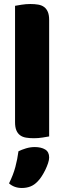

<svg xmlns="http://www.w3.org/2000/svg" viewBox="-20 -681 320 957"><path d="M225 -1Q214 1 192.5 4.5Q171 8 149 8Q127 8 109.5 5Q92 2 80 -7Q68 -16 61.5 -31.5Q55 -47 55 -72V-652Q66 -654 87.5 -657.5Q109 -661 131 -661Q153 -661 170.5 -658Q188 -655 200 -646Q212 -637 218.5 -621.5Q225 -606 225 -581ZM168 223Q151 241 131.5 248.5Q112 256 89 256Q51 256 25 233Q46 191 56.5 151.5Q67 112 72 73Q88 65 109.5 58.5Q131 52 153 52Q185 52 205 64Q225 76 225 104Q225 116 219.5 132.5Q214 149 206 165.5Q198 182 188 197.5Q178 213 168 223Z"/></svg>

Font: Baloo Tamma
Style: Regular
Weight: 400
Designer: Divya Kowshik and Ek Type
Foundry: Ek Type
Version: Version 1.443;PS 1.000;hotconv 16.6.51;makeotf.lib2.5.65220;